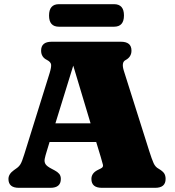

<svg xmlns="http://www.w3.org/2000/svg" viewBox="-20 -900 840 920"><path d="M271.5 -42.5Q271.5 0 221.5 0H70.5Q20.5 0 20.5 -42.5Q20.5 -66 46.5 -84.5L57 -92Q70 -100.5 77.8 -112.8Q85.5 -125 96.5 -161L218 -550.5Q226.5 -578.5 224.8 -591Q223 -603.5 204.5 -613Q177 -626.5 177 -657.5Q177 -700 227.5 -700H559.5Q610 -700 610 -657.5Q610 -627 581.5 -612Q560.5 -601.5 573.5 -560.5L695 -176.5Q707.5 -137 716 -118.2Q724.5 -99.5 740 -91.5Q759.5 -80 766.5 -69.5Q773.5 -59 773.5 -42.5Q773.5 0 723.5 0H468.5Q418 0 418 -42.5Q418 -70 447.5 -85L463.5 -93Q476 -99 473.2 -110.5Q470.5 -122 463 -147L441 -219.5H217.5L205 -178.5Q197 -153.5 194.2 -138.5Q191.5 -123.5 198.5 -113Q205.5 -102.5 227 -91.5L242 -83.5Q255.5 -76.5 263.5 -67.2Q271.5 -58 271.5 -42.5ZM245.5 -309H414L331 -585.5ZM215 -825.5Q215 -880 262.5 -880H526.5Q574 -880 574 -826Q574 -772 526.5 -772H262.5Q215 -772 215 -825.5Z"/></svg>

Font: Fraunces 9pt Soft Black
Style: Regular
Weight: 900
Version: Version 1.000;[b76b70a41]